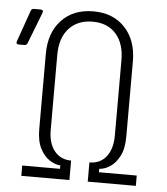

<svg xmlns="http://www.w3.org/2000/svg" viewBox="-74 -787 726 835"><g transform="rotate(5 289.5 -370.0)"><path d="M50 0V-45H215V-60Q193 -61 168.5 -76.5Q144 -92 127 -124.5Q110 -157 110 -210V-538Q110 -630 161.5 -685Q213 -740 301 -740Q387 -740 438.5 -685Q490 -630 490 -538V-210Q490 -157 473 -124.5Q456 -92 432 -76.5Q408 -61 385 -60V-45H550V0H340V-84Q387 -84 413.5 -118Q440 -152 440 -210V-538Q440 -612 403 -653.5Q366 -695 301 -695Q236 -695 198 -653.5Q160 -612 160 -538V-210Q160 -152 187 -118.5Q214 -85 260 -85V0ZM-10 -568Q-25 -568 -20 -582L28 -718Q31 -728 41 -728H70Q85 -728 80 -714L27 -577Q24 -568 13 -568Z"/></g></svg>

Font: Pitagon Sans Mono Thin
Style: Regular
Weight: 100
Monospace: yes
Designer: Travis Tran
Foundry: Pitagon
Version: Version 1.001; ttfautohint (v1.8.4.7-5d5b);gftools[0.9.26]